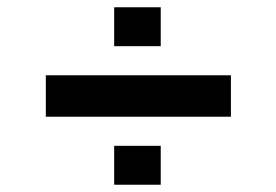

<svg xmlns="http://www.w3.org/2000/svg" viewBox="-20 -625 760 528"><path d="M106 -304V-418H615V-304ZM294 -117V-224H422V-117ZM294 -498V-605H422V-498Z"/></svg>

Font: Mona Sans Expanded SemiBold
Style: Regular
Weight: 600
Width: 7
Designer: Deni Anggara
Foundry: GitHub
Version: Version 2.000